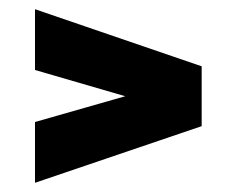

<svg xmlns="http://www.w3.org/2000/svg" viewBox="-20 -462 514 417"><path d="M56 -65V-197L252 -253L56 -310V-442L418 -318V-188Z"/></svg>

Font: Saira Condensed Black
Style: Regular
Weight: 900
Width: 3
Designer: Hector Gatti with collaboration of the Omnibus-Type team
Foundry: Omnibus-Type
Version: Version 1.101